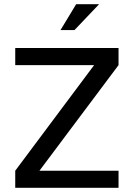

<svg xmlns="http://www.w3.org/2000/svg" viewBox="-20 -900 640 920"><path d="M548 -670H53V-588H431L53 -82V0H548V-82H169L548 -588ZM270 -756H337L455 -880H345Z"/></svg>

Font: LT Wave Mono
Style: Regular
Weight: 400
Designer: Daniel Lyons
Version: Version 2.5 (Glyphs App)